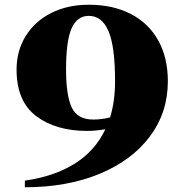

<svg xmlns="http://www.w3.org/2000/svg" viewBox="-20 -778 779 811"><path d="M689 -435Q689 -303 613 -201.5Q537 -100 400 -43.5Q263 13 85 13V-15Q210 -33 296 -87Q382 -141 425 -232Q383 -225 348 -225Q216 -225 133 -287.5Q50 -350 50 -484Q50 -564 89 -626.5Q128 -689 197 -723.5Q266 -758 355 -758Q457 -758 532.5 -719Q608 -680 648.5 -607Q689 -534 689 -435ZM445 -282Q466 -350 466 -435Q466 -581 438.5 -646Q411 -711 355 -711Q306 -711 282.5 -658.5Q259 -606 259 -484Q259 -375 283 -324Q307 -273 374 -273Q408 -273 445 -282Z"/></svg>

Font: FFF_Oezguer-Guendem
Style: Bold
Weight: 700
Designer: bBox Type GmbH
Foundry: bBox Type GmbH
Version: Version 1.004